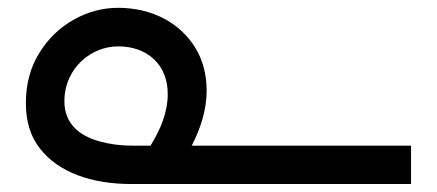

<svg xmlns="http://www.w3.org/2000/svg" viewBox="-20 -434 1112 489"><path d="M506.3 -202.6C506.3 -244.1 496.6 -281.2 477.1 -313C437.5 -376.5 366.7 -414.1 280.8 -414.1C241.2 -414.1 203.1 -403.8 167.5 -383.8C131.3 -363.3 102.1 -335 79.6 -298.3C57.1 -261.7 45.9 -219.7 45.9 -171.4C45.9 -125 57.6 -86.9 81.1 -56.6C127.9 4.4 211.9 34.7 314.9 34.7H1026.9V-63H468.3C490.2 -105.5 506.3 -153.3 506.3 -202.6ZM316.9 -63C286.6 -63 258.3 -66.9 232.4 -74.2C179.7 -88.9 144 -121.1 144 -175.8C144 -261.2 212.9 -315.9 280.8 -315.9C318.4 -315.9 349.1 -304.7 372.6 -282.7C395.5 -260.7 407.2 -231 407.2 -194.3C407.2 -149.4 390.1 -106 363.3 -63Z"/></svg>

Font: Estedad Medium
Style: Regular
Weight: 500
Designer: Amin Abedi
Version: Version 7.3